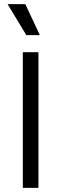

<svg xmlns="http://www.w3.org/2000/svg" viewBox="-20 -914 297 934"><path d="M91 0V-660H167V0ZM108 -743 17 -894H103L174 -743Z"/></svg>

Font: Bricolage Grotesque 12pt Light
Style: Regular
Weight: 300
Designer: Mathieu Triay
Foundry: Atelier Triay
Version: Version 1.001; ttfautohint (v1.8.4.7-5d5b);gftools[0.9.33.de